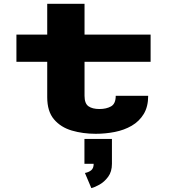

<svg xmlns="http://www.w3.org/2000/svg" viewBox="-20 -678 915 988"><path d="M223 -177.5V-360H64.5V-500H223V-658.5H415V-500H755V-360H415V-185Q415 -145.5 435.2 -131.2Q455.5 -117 491.5 -117Q527 -117 551.2 -130.5Q575.5 -144 575.5 -185H742.5Q742.5 -129 719.5 -91.2Q696.5 -53.5 657.8 -31Q619 -8.5 570.8 1Q522.5 10.5 472.5 10.5Q406.5 10.5 349.5 -6.2Q292.5 -23 257.8 -64Q223 -105 223 -177.5ZM414.5 165V37H556V165Q556 205.5 536.5 231.8Q517 258 492 272Q467 286 450 290L417 212Q435 209 448.5 198.8Q462 188.5 462 165Z"/></svg>

Font: Trispace SemiExpanded ExtraBold
Style: Regular
Weight: 800
Width: 6
Designer: Tyler Finck
Foundry: Etcetera Type Company
Version: Version 1.210; ttfautohint (v1.8.3)